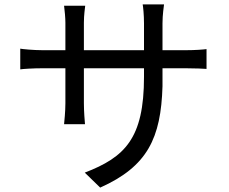

<svg xmlns="http://www.w3.org/2000/svg" viewBox="-20 -802 1040 872"><path d="M718 -459V-492H823C867 -492 907 -490 918 -489V-579C904 -577 867 -574 823 -574H718V-696C718 -735 724 -772 725 -782H628C630 -772 634 -735 634 -696V-574H361V-699C361 -734 366 -766 367 -776H271C274 -753 277 -720 277 -699V-574H174C132 -574 81 -579 72 -581V-487C84 -489 131 -492 174 -492H277V-333C277 -295 272 -248 271 -238H366C365 -248 361 -296 361 -333V-492H634V-453C634 -173 547 -88 365 -18L435 50C650 -46 711 -175 718 -410V-453V-416C718 -430 718 -444 718 -459Z"/></svg>

Font: Glow Sans SC Normal Book
Style: Regular
Weight: 500
Designer: Ryoko NISHIZUKA (kana, bopomofo & ideographs); Paul D. Hunt (Latin, Greek & Cyrillic); Sandoll Communications, Soo-young
Version: Version 0.93